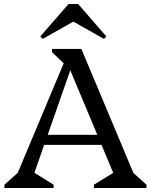

<svg xmlns="http://www.w3.org/2000/svg" viewBox="-20 -933 749 953"><path d="M2 0V-16L88 -93L42 -13L326 -690H384L668 -13L621 -94L707 -16V0H446V-16L576 -96L568 -13L306 -639H348L129 -13L116 -97L246 -16V0ZM172 -214V-264H518V-214ZM307 -609 238 -674V-690H343ZM192 -740 180 -752 320 -913H368L508 -752L496 -740L338 -829H350Z"/></svg>

Font: Platypi Light Light
Style: Regular
Weight: 300
Version: Version 1.200